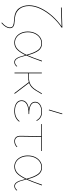

<svg xmlns="http://www.w3.org/2000/svg" viewBox="933 -1684 946 2853"><g transform="rotate(90 1406.5 -258.0)"><path d="M279 -4Q319 -1 342.5 3.5Q366 8 382.5 23.5Q399 39 399 69Q399 128 322 195L315 187Q388 125 388 69Q388 32 359.5 20.5Q331 9 275 6L241 3Q146 -7 102.5 -68.5Q59 -130 59 -216Q59 -301 102.5 -391.5Q146 -482 218 -562.5Q290 -643 373 -700L93 -690L92 -701L390 -711L392 -701Q307 -645 233.5 -564Q160 -483 115 -391.5Q70 -300 70 -216Q70 -130 113.5 -74Q157 -18 242 -7Z M971 -35Q959 -17 941.5 -7Q924 3 904 3Q875 3 856 -18.5Q837 -40 825.5 -72Q814 -104 799 -162Q758 -76 715.5 -36.5Q673 3 613 3Q567 3 529.5 -23Q492 -49 470.5 -94.5Q449 -140 449 -198Q449 -257 471.5 -305Q494 -353 534 -381Q574 -409 624 -409Q695 -409 734 -355Q773 -301 799 -201Q801 -195 801 -192Q839 -279 883 -409L894 -406Q835 -241 805 -176Q820 -117 831 -84Q842 -51 860 -29Q878 -7 904 -7Q921 -7 936 -15Q951 -23 962 -40ZM795 -178 789 -199Q762 -296 725 -347.5Q688 -399 624 -399Q579 -399 541.5 -373.5Q504 -348 482 -302Q460 -256 460 -199Q460 -144 480 -100Q500 -56 535 -31.5Q570 -7 613 -7Q668 -7 710 -46.5Q752 -86 795 -178Z M1213 -216 1377 0H1363L1201 -213Q1167 -203 1115 -203H1070V0H1059V-406H1070V-213H1116Q1191 -213 1235.5 -237.5Q1280 -262 1318 -322L1368 -406H1380L1327 -317Q1302 -276 1275 -252Q1248 -228 1213 -216Z M1789 -70Q1768 -38 1728 -17.5Q1688 3 1630 3Q1558 3 1514.5 -26Q1471 -55 1471 -106Q1471 -148 1503.5 -176.5Q1536 -205 1604 -214Q1550 -222 1521.5 -246Q1493 -270 1493 -307Q1493 -353 1534 -381Q1575 -409 1640 -409Q1694 -409 1728 -386.5Q1762 -364 1777 -329L1768 -325Q1753 -358 1721 -378.5Q1689 -399 1640 -399Q1580 -399 1542 -374Q1504 -349 1504 -307Q1504 -263 1548.5 -240.5Q1593 -218 1675 -218V-209Q1575 -209 1528.5 -181Q1482 -153 1482 -106Q1482 -61 1521.5 -34Q1561 -7 1629 -7Q1682 -7 1720 -25.5Q1758 -44 1780 -75ZM1609 -513 1668 -711 1678 -708 1619 -509Z M2010 -92Q2009 -51 2026.5 -29Q2044 -7 2080 -7Q2102 -7 2123 -16Q2144 -25 2159 -42L2167 -35Q2151 -17 2128 -7Q2105 3 2079 3Q2040 3 2019 -21.5Q1998 -46 1999 -92L2004 -396H1824V-406H2224V-396H2015Z M2813 -35Q2801 -17 2783.5 -7Q2766 3 2746 3Q2717 3 2698 -18.5Q2679 -40 2667.5 -72Q2656 -104 2641 -162Q2600 -76 2557.5 -36.5Q2515 3 2455 3Q2409 3 2371.5 -23Q2334 -49 2312.5 -94.5Q2291 -140 2291 -198Q2291 -257 2313.5 -305Q2336 -353 2376 -381Q2416 -409 2466 -409Q2537 -409 2576 -355Q2615 -301 2641 -201Q2643 -195 2643 -192Q2681 -279 2725 -409L2736 -406Q2677 -241 2647 -176Q2662 -117 2673 -84Q2684 -51 2702 -29Q2720 -7 2746 -7Q2763 -7 2778 -15Q2793 -23 2804 -40ZM2637 -178 2631 -199Q2604 -296 2567 -347.5Q2530 -399 2466 -399Q2421 -399 2383.5 -373.5Q2346 -348 2324 -302Q2302 -256 2302 -199Q2302 -144 2322 -100Q2342 -56 2377 -31.5Q2412 -7 2455 -7Q2510 -7 2552 -46.5Q2594 -86 2637 -178Z"/></g></svg>

Font: Ysabeau Hairline
Style: Regular
Weight: 100
Designer: Christian Thalmann (Catharsis Fonts)
Version: Version 0.003